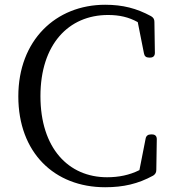

<svg xmlns="http://www.w3.org/2000/svg" viewBox="-20 -767 730 807"><path d="M422 20C498 20 560 6 624 -29C633 -35 637 -42 637 -53L639 -182C639 -195 632 -202 619 -202H614C602 -202 594 -196 592 -184L566 -52C524 -31 479 -22 430 -22C268 -22 150 -144 150 -363C150 -580 268 -704 434 -704C482 -704 521 -695 559 -674L585 -543C587 -531 594 -525 606 -525H611C624 -525 631 -532 631 -545L629 -675C629 -686 625 -693 615 -699C554 -732 496 -747 422 -747C214 -747 57 -597 57 -362C57 -126 208 20 422 20Z"/></svg>

Font: 寒蝉锦书宋
Style: Regular
Weight: 400
Designer: 寒蝉锦书宋{Warren} 思源宋体{Ryoko NISHIZUKA 西塚涼子 (kana & ideographs); Frank Grießhammer (Latin, Greek & Cyrillic); Wenlong ZHANG 
Foundry: Adobe & ChillType
Version: Version 2.000;Glyphs 3.1.1 (3135)